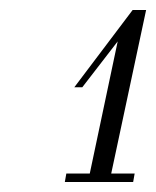

<svg xmlns="http://www.w3.org/2000/svg" viewBox="-20 -754 313 385"><path d="M246 -734H273L203 -406H250L247 -389H110L113 -406H160L216 -671L145 -579H129Z"/></svg>

Font: GFS Didot
Style: Italic
Weight: 400
Italic angle: -12°
Designer: Takis Katsoulidis and George D. Matthiopoulos
Foundry: George Matthiopoulos and Takis Katsoulidis
Version: Version 1.0